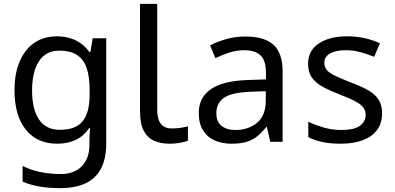

<svg xmlns="http://www.w3.org/2000/svg" viewBox="-20 -734 2043 994"><path d="M275 -546Q328 -546 370.5 -526Q413 -506 443 -465H448L460 -536H530V9Q530 85 504 136.5Q478 188 425 214Q372 240 290 240Q232 240 183.5 231.5Q135 223 97 206V125Q135 145 186 156Q237 167 295 167Q364 167 403.5 126.5Q443 86 443 16V-5Q443 -17 444 -39.5Q445 -62 446 -71H442Q414 -30 372.5 -10Q331 10 276 10Q172 10 113.5 -63Q55 -136 55 -267Q55 -395 113.5 -470.5Q172 -546 275 -546ZM287 -472Q242 -472 210.5 -448Q179 -424 162.5 -378Q146 -332 146 -266Q146 -167 182.5 -114.5Q219 -62 289 -62Q330 -62 359 -72.5Q388 -83 407 -105.5Q426 -128 435 -163Q444 -198 444 -246V-267Q444 -340 427.5 -385Q411 -430 376 -451Q341 -472 287 -472Z M858 10Q814 10 779.5 -4.5Q745 -19 725 -55.5Q705 -92 705 -157V-714H794V-165Q794 -117 812.5 -93Q831 -69 871 -69Q893 -69 916.5 -72.5Q940 -76 953 -80V-6Q939 1 911.5 5.5Q884 10 858 10Z M1251 -545Q1349 -545 1396 -502Q1443 -459 1443 -365V0H1379L1362 -76H1358Q1335 -47 1310.5 -27.5Q1286 -8 1254.5 1Q1223 10 1178 10Q1130 10 1091.5 -7Q1053 -24 1031 -59.5Q1009 -95 1009 -149Q1009 -229 1072 -272.5Q1135 -316 1266 -320L1357 -323V-355Q1357 -422 1328 -448Q1299 -474 1246 -474Q1204 -474 1166 -461.5Q1128 -449 1095 -433L1068 -499Q1103 -518 1151 -531.5Q1199 -545 1251 -545ZM1277 -259Q1177 -255 1138.5 -227Q1100 -199 1100 -148Q1100 -103 1127.5 -82Q1155 -61 1198 -61Q1266 -61 1311 -98.5Q1356 -136 1356 -214V-262Z M1958 -148Q1958 -96 1932 -61Q1906 -26 1858 -8Q1810 10 1744 10Q1688 10 1647.5 1Q1607 -8 1576 -24V-104Q1608 -88 1653.5 -74.5Q1699 -61 1746 -61Q1813 -61 1843 -82.5Q1873 -104 1873 -140Q1873 -160 1862 -176Q1851 -192 1822.5 -208Q1794 -224 1741 -244Q1689 -264 1652 -284Q1615 -304 1595 -332Q1575 -360 1575 -404Q1575 -472 1630.5 -509Q1686 -546 1776 -546Q1825 -546 1867.5 -536.5Q1910 -527 1947 -510L1917 -440Q1883 -454 1846 -464Q1809 -474 1770 -474Q1716 -474 1687.5 -456.5Q1659 -439 1659 -409Q1659 -387 1672 -371.5Q1685 -356 1715.5 -341.5Q1746 -327 1797 -307Q1848 -288 1884 -268Q1920 -248 1939 -219.5Q1958 -191 1958 -148Z"/></svg>

Font: lbangla25
Style: Book
Weight: 400
Designer: Jelle Bosma - Monotype Design Team
Foundry: Monotype Imaging Inc.
Version: Version 2.003